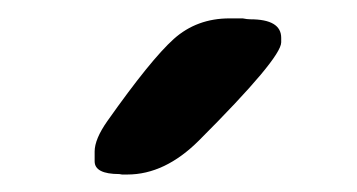

<svg xmlns="http://www.w3.org/2000/svg" viewBox="-20 -743 394 212"><path d="M120.6 -550.3H114.7L111.8 -550.8Q84.5 -550.8 84.5 -564.9V-575.7Q84.5 -589.4 98.6 -609.4Q146.5 -677.2 171.9 -700Q197.3 -722.7 233.4 -722.7H248Q252.9 -721.7 256.3 -721.7Q290.5 -721.7 290.5 -701.2V-696.3Q290.5 -678.7 199.7 -587.9Q162.1 -550.3 120.6 -550.3Z"/></svg>

Font: Averia Sans Libre
Style: Bold
Weight: 700
Version: Version 1.002